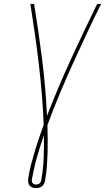

<svg xmlns="http://www.w3.org/2000/svg" viewBox="-20 -755 540 980"><path d="M164 205Q154 205 144.5 201.5Q135 198 129.5 190Q124 182 123.5 172Q123 162 125 151Q130 117 139 83.5Q148 50 158 16Q168 -18 179.5 -51.5Q191 -85 203 -118Q200 -196 193.5 -274Q187 -352 178 -429Q169 -506 158 -582.5Q147 -659 135 -735H154Q177 -594 195 -451.5Q213 -309 220 -164Q276 -309 341.5 -451.5Q407 -594 476 -735H496Q458 -659 422 -582Q386 -505 351 -428Q316 -351 283.5 -273Q251 -195 222 -116Q223 -82 223.5 -47.5Q224 -13 223 21.5Q222 56 219.5 91Q217 126 211 160Q210 169 207 177.5Q204 186 197.5 193Q191 200 182 202.5Q173 205 164 205ZM164 187Q169 187 174 185.5Q179 184 183 180Q187 176 188.5 171.5Q190 167 191 162Q201 105 203 48Q205 -9 204 -65Q185 -10 169 46Q153 102 143 159Q142 164 142.5 169.5Q143 175 146 179Q149 183 154 185Q159 187 164 187Z"/></svg>

Font: Iosevka Curly Slab ThObl
Style: Regular
Weight: 100
Italic angle: -9°
Monospace: yes
Designer: Belleve Invis
Foundry: Belleve Invis
Version: Version 11.0.0; ttfautohint (v1.8.3)